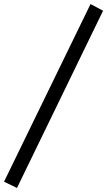

<svg xmlns="http://www.w3.org/2000/svg" viewBox="-63 -742 530 950"><path d="M-43 157 385 -722 447 -689 21 188Z"/></svg>

Font: Ysabeau Infant Semibold
Style: Italic
Weight: 600
Italic angle: -12°
Designer: Christian Thalmann (Catharsis Fonts)
Version: Version 0.003